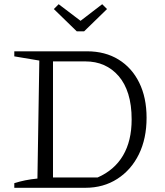

<svg xmlns="http://www.w3.org/2000/svg" viewBox="-20 -893 784 913"><path d="M394 -649Q480 -649 543.5 -610Q607 -571 642 -500Q677 -429 677 -333Q677 -234 640.5 -159.5Q604 -85 538 -42.5Q472 0 386 0H48V-22Q73 -30 100 -35.5Q127 -41 158 -44L167 -605L48 -625V-649ZM444 -49Q524 -84 565 -153.5Q606 -223 606 -325Q606 -394 590 -445.5Q574 -497 544 -531.5Q514 -566 474.5 -583.5Q435 -601 386 -601H204L232 -629V-21L204 -49ZM345 -744 236 -850 259 -873 363 -794 466 -873 489 -850 380 -744Z"/></svg>

Font: Piazzolla 24pt Light
Style: Regular
Weight: 300
Designer: Juan Pablo del Peral
Foundry: Huerta Tipografica
Version: Version 2.005